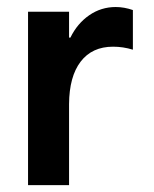

<svg xmlns="http://www.w3.org/2000/svg" viewBox="-20 -538 447 558"><path d="M61.5 -503.9H180.7V-428.7H184.6Q204.6 -469.7 239.3 -493.7Q273.9 -517.6 316.4 -517.6Q340.8 -517.6 366.2 -508.8V-393.6Q337.9 -402.3 308.6 -402.3Q247.6 -402.3 214.4 -358.9Q181.2 -315.4 180.7 -235.4V0H61.5Z"/></svg>

Font: Wanted Sans SemiBold
Style: Regular
Weight: 600
Designer: Original Design by Kil Hyung-jin and Kang Hanbin, Wanted Lab, Inc; Hangeul from Source Han Sans by Jang Soo-young and Ka
Foundry: Wanted Lab, Inc.
Version: Version 1.003